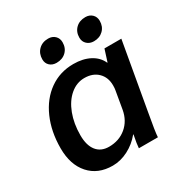

<svg xmlns="http://www.w3.org/2000/svg" viewBox="-162 -797 877 926"><g transform="rotate(-30 276.5 -333.5)"><path d="M24 -188Q24 -281 56.5 -354.5Q89 -428 147 -469Q205 -510 280 -510Q333 -510 371 -490Q409 -470 425 -434H427L448 -500H542L477 -131Q458 -27 457 0H351Q352 -21 362 -71H360Q330 -34 287.5 -12Q245 10 201 10Q119 10 71.5 -43.5Q24 -97 24 -188ZM376 -200 393 -299Q395 -308 395 -325Q395 -370 367 -397.5Q339 -425 292 -425Q249 -425 213.5 -395Q178 -365 158 -312.5Q138 -260 138 -195Q138 -139 162 -108.5Q186 -78 231 -78Q287 -78 326.5 -111Q366 -144 376 -200ZM162 -604Q162 -636 182.5 -656.5Q203 -677 236 -677Q259 -677 273.5 -663Q288 -649 288 -627Q288 -595 267.5 -575Q247 -555 214 -555Q191 -555 176.5 -568.5Q162 -582 162 -604ZM369 -605Q369 -637 389.5 -657Q410 -677 443 -677Q466 -677 480.5 -663Q495 -649 495 -627Q495 -595 474.5 -575Q454 -555 422 -555Q399 -555 384 -569Q369 -583 369 -605Z"/></g></svg>

Font: Sarabun SemiBold
Style: Italic
Weight: 600
Italic angle: -10°
Designer: Suppakit Chalermlarp | Katatrad Co.,Ltd.
Foundry: Cadson Demak Co.,Ltd.
Version: Version 1.000; ttfautohint (v1.6)